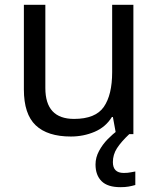

<svg xmlns="http://www.w3.org/2000/svg" viewBox="-20 -556 658 796"><path d="M533 -536V0H461L448 -71H444Q418 -29 372 -9.5Q326 10 274 10Q177 10 128 -36.5Q79 -83 79 -185V-536H168V-191Q168 -63 287 -63Q376 -63 410.5 -113Q445 -163 445 -257V-536ZM448 116Q448 161 493 161Q510 161 521.5 158.5Q533 156 541 155V211Q527 215 513 217.5Q499 220 479 220Q426 220 401 195Q376 170 376 126Q376 97 390.5 70Q405 43 426.5 21Q448 -1 468 -15L516 0Q482 32 465 58.5Q448 85 448 116Z"/></svg>

Font: Noto Sans Lepcha
Style: Regular
Weight: 400
Designer: Monotype Design Team
Foundry: Monotype Imaging Inc.
Version: Version 2.006; ttfautohint (v1.8.4.7-5d5b)